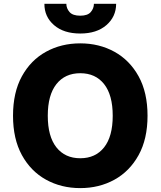

<svg xmlns="http://www.w3.org/2000/svg" viewBox="-20 -961 829 991"><path d="M741.5 -363.6Q741.5 -243.6 695.3 -160.2Q649.1 -76.7 570.5 -33.4Q491.8 9.9 394.2 9.9Q296.2 9.9 217.5 -33.6Q138.8 -77.1 93 -160.5Q47.2 -244 47.2 -363.6Q47.2 -484 93 -567.3Q138.8 -650.6 217.5 -693.9Q296.2 -737.2 394.2 -737.2Q491.8 -737.2 570.5 -693.9Q649.1 -650.6 695.3 -567.3Q741.5 -484 741.5 -363.6ZM561.8 -363.6Q561.8 -470.5 517.4 -526.8Q473 -583.1 394.2 -583.1Q315.7 -583.1 271.1 -526.8Q226.6 -470.5 226.6 -363.6Q226.6 -256.7 271.1 -200.5Q315.7 -144.2 394.2 -144.2Q473 -144.2 517.4 -200.5Q561.8 -256.7 561.8 -363.6ZM464.8 -941.4H579.5Q579.2 -874.6 529.1 -831.3Q479 -788 394.2 -788Q308.9 -788 258.9 -831.3Q208.8 -874.6 209.2 -941.4H322.4Q322.4 -918 338.8 -899Q355.1 -880 394.2 -880Q432.2 -880 448.3 -898.6Q464.5 -917.3 464.8 -941.4Z"/></svg>

Font: Inter UI Extra Bold
Style: Regular
Weight: 800
Designer: Rasmus Andersson
Foundry: rsms
Version: 3.2;8d6f07862